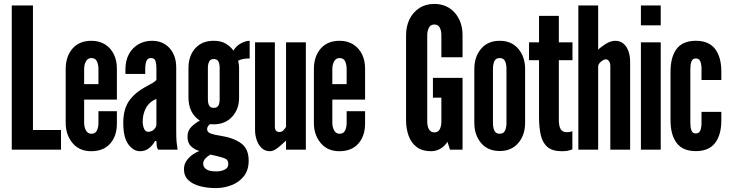

<svg xmlns="http://www.w3.org/2000/svg" viewBox="-20 -763 3718 979"><path d="M40 0V-735H148V-100H291V0Z M445 8Q384.5 8 349.8 -33.8Q315 -75.5 315 -136V-411Q315 -475 349.5 -515Q384 -555 446 -555Q486.5 -555 515.8 -536.5Q545 -518 560.5 -486.2Q576 -454.5 576 -414V-255H409V-136Q409 -115.5 418.2 -98.2Q427.5 -81 446 -81Q465.5 -81 473.8 -97Q482 -113 482 -136V-196H576V-133Q576 -69.5 541.8 -30.8Q507.5 8 445 8ZM409 -334H482V-411Q482 -433.5 474.2 -450.2Q466.5 -467 446 -467Q427 -467 418 -449.8Q409 -432.5 409 -411Z M694.5 8Q659.5 8 634 -27.5Q608.5 -63 608.5 -136Q608.5 -206.5 638.8 -249.5Q669 -292.5 729.5 -324Q748.5 -334 761.5 -342Q774.5 -350 777.5 -357V-417Q777.5 -437.5 772.8 -452.2Q768 -467 749.5 -467Q732.5 -467 726.5 -451.2Q720.5 -435.5 720.5 -412V-386H619.5V-409Q619.5 -454 637.2 -486.8Q655 -519.5 685.8 -537.2Q716.5 -555 755.5 -555Q793 -555 820.5 -537.8Q848 -520.5 863.2 -490.2Q878.5 -460 878.5 -421V-95Q878.5 -58.5 880.5 -38.2Q882.5 -18 885.5 0H786.5Q780 -8 778.8 -23.5Q777.5 -39 777.5 -44H770.5Q758 -21 738.8 -6.5Q719.5 8 694.5 8ZM735.5 -91Q753 -91 765.2 -103Q777.5 -115 777.5 -129V-259Q741 -243.5 724.2 -212.2Q707.5 -181 707.5 -142Q707.5 -125 714 -108Q720.5 -91 735.5 -91Z M1080 196Q1037.5 196 1000.5 186.5Q963.5 177 940.8 155.8Q918 134.5 918 100Q918 73.5 932.8 54Q947.5 34.5 966.5 22.2Q985.5 10 997 7Q972.5 0 954.2 -17Q936 -34 936 -66Q936 -97 956 -116.5Q976 -136 999 -148Q971.5 -166 956.2 -195.2Q941 -224.5 941 -267V-416Q941 -477.5 975.2 -516.2Q1009.5 -555 1069 -555Q1107.5 -555 1131.8 -540.2Q1156 -525.5 1170 -505Q1184.5 -529.5 1209 -542.2Q1233.5 -555 1253 -555V-465Q1233 -465 1218 -461.8Q1203 -458.5 1194 -453Q1195.5 -449.5 1197.2 -438.5Q1199 -427.5 1199 -419V-264Q1199 -206 1163.5 -167.5Q1128 -129 1069 -129Q1055 -129 1050 -130Q1043.5 -124 1039.8 -118Q1036 -112 1036 -105Q1036 -89 1054.2 -82.2Q1072.5 -75.5 1103 -71Q1167.5 -61.5 1207.8 -33.5Q1248 -5.5 1248 56Q1248 104 1223.8 135Q1199.5 166 1161 181Q1122.5 196 1080 196ZM1082 111Q1107 111 1125.5 102Q1144 93 1144 74Q1144 55 1132.8 48.2Q1121.5 41.5 1095 35L1053 25Q1037.5 34 1026.8 45.5Q1016 57 1016 73Q1016 88.5 1031.5 99.8Q1047 111 1082 111ZM1070 -213Q1086 -213 1093 -224Q1100 -235 1100 -257V-417Q1100 -437 1093.5 -449.5Q1087 -462 1070 -462Q1053 -462 1046.5 -449Q1040 -436 1040 -417V-257Q1040 -235 1047 -224Q1054 -213 1070 -213Z M1356.5 8Q1331.5 8 1314.5 -8Q1297.5 -24 1289 -48.8Q1280.5 -73.5 1280.5 -99V-547H1381.5V-119Q1381.5 -103.5 1387.2 -96.8Q1393 -90 1405.5 -90Q1416.5 -90 1424.2 -97.8Q1432 -105.5 1438.5 -116V-547H1539.5V0H1438.5V-46Q1420.5 -29 1398 -10.5Q1375.5 8 1356.5 8Z M1710.5 8Q1650 8 1615.2 -33.8Q1580.5 -75.5 1580.5 -136V-411Q1580.5 -475 1615 -515Q1649.5 -555 1711.5 -555Q1752 -555 1781.2 -536.5Q1810.5 -518 1826 -486.2Q1841.5 -454.5 1841.5 -414V-255H1674.5V-136Q1674.5 -115.5 1683.8 -98.2Q1693 -81 1711.5 -81Q1731 -81 1739.2 -97Q1747.5 -113 1747.5 -136V-196H1841.5V-133Q1841.5 -69.5 1807.2 -30.8Q1773 8 1710.5 8ZM1674.5 -334H1747.5V-411Q1747.5 -433.5 1739.8 -450.2Q1732 -467 1711.5 -467Q1692.5 -467 1683.5 -449.8Q1674.5 -432.5 1674.5 -411Z M2177.5 8Q2133 8 2105 -13Q2077 -34 2063.8 -70Q2050.5 -106 2050.5 -151V-584Q2050.5 -628.5 2068 -664.5Q2085.5 -700.5 2118 -721.8Q2150.5 -743 2194.5 -743Q2228 -743 2254.8 -730.8Q2281.5 -718.5 2300.2 -696.5Q2319 -674.5 2328.8 -645.8Q2338.5 -617 2338.5 -584V-471H2230.5V-584Q2230.5 -606 2222.5 -622Q2214.5 -638 2194.5 -638Q2175 -638 2166.8 -621.2Q2158.5 -604.5 2158.5 -584V-142Q2158.5 -120.5 2167 -104.2Q2175.5 -88 2194.5 -88Q2214.5 -88 2222.5 -104.2Q2230.5 -120.5 2230.5 -142V-265H2187.5V-366H2338.5V0H2274.5L2261.5 -40Q2247.5 -17.5 2225.8 -4.8Q2204 8 2177.5 8Z M2528 7Q2467.5 7 2433 -33.8Q2398.5 -74.5 2398.5 -137V-411Q2398.5 -473.5 2433 -514.2Q2467.5 -555 2528 -555Q2588 -555 2622.8 -514.2Q2657.5 -473.5 2657.5 -411V-137Q2657.5 -74.5 2622.8 -33.8Q2588 7 2528 7ZM2528 -81Q2547.5 -81 2555 -96.8Q2562.5 -112.5 2562.5 -137V-411Q2562.5 -436 2555 -451.5Q2547.5 -467 2528 -467Q2508.5 -467 2501 -451.5Q2493.5 -436 2493.5 -411V-137Q2493.5 -112 2501 -96.5Q2508.5 -81 2528 -81Z M2844.5 8Q2797 8 2772 -13Q2747 -34 2737.8 -73Q2728.5 -112 2728.5 -166V-456H2677.5V-547H2728.5V-682H2829.5V-547H2899V-456H2829.5V-151.5Q2829.5 -119.5 2839 -104.2Q2848.5 -89 2870 -89Q2879.5 -89 2886.8 -90.5Q2894 -92 2898.5 -94V-1.5Q2888.5 2.5 2876.8 5.2Q2865 8 2844.5 8Z M2929 0V-735H3030V-509.5Q3043 -523 3068.5 -539Q3094 -555 3117 -555Q3142 -555 3159 -540.5Q3176 -526 3184.5 -501.8Q3193 -477.5 3193 -448V0H3092V-427Q3092 -442 3085.2 -451.2Q3078.5 -460.5 3069.5 -460.5Q3059 -460.5 3044.5 -448.8Q3030 -437 3030 -422.5V0Z M3248 0V-547H3349V0ZM3248 -634V-735H3349V-634Z M3528 7.5Q3461.5 7.5 3430.2 -34Q3399 -75.5 3399 -149.5V-398Q3399 -472.5 3430.2 -513.8Q3461.5 -555 3528 -555Q3594.5 -555 3626.2 -513.5Q3658 -472 3658 -398V-355H3557V-411Q3557 -434 3551 -449.5Q3545 -465 3528 -465Q3511 -465 3505.5 -449.2Q3500 -433.5 3500 -411V-136.5Q3500 -114 3505.5 -98.2Q3511 -82.5 3528 -82.5Q3545 -82.5 3551 -98Q3557 -113.5 3557 -136.5V-192.5H3658V-149.5Q3658 -75.5 3626.2 -34Q3594.5 7.5 3528 7.5Z"/></svg>

Font: League Gothic
Style: Regular
Weight: 400
Designer: The League of Moveable Type
Version: Version 2.001